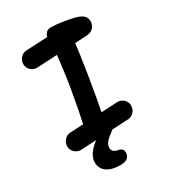

<svg xmlns="http://www.w3.org/2000/svg" viewBox="-226 -862 1072 1197"><g transform="rotate(-30 310.0 -263.5)"><path d="M201.2 -95.3Q225.5 -202.8 247.9 -333.8Q270.2 -464.8 284.2 -602.9L294.4 -576.8L136.4 -568.5Q119.2 -568 104.1 -575.9Q89 -583.8 79.9 -598Q70.8 -612.3 70.8 -629.5Q70.8 -646.7 78.9 -661.6Q87 -676.6 101 -685.7Q115 -694.8 131.8 -695.2L343.7 -705.1L281.3 -677.5Q281.3 -704.3 293.6 -724Q305.9 -743.8 335.4 -743.8Q370.5 -743.8 423.9 -735.3Q463.2 -728.7 497.1 -720.3Q528.8 -712.4 548.5 -697.1Q568.2 -681.8 568.2 -652.8Q568.2 -635.5 560.2 -621.2Q552.1 -606.8 538.3 -597.9Q524.6 -589 507.3 -588.1L403 -581.8L419.3 -610.8Q408.9 -508.3 384.8 -361.1Q360.8 -213.8 336.2 -90.5Q328.2 -53.5 311.4 -35Q294.6 -16.5 265.8 -16.5Q245.9 -16.5 228.8 -26.7Q211.8 -36.8 203.8 -54.9Q195.9 -72.9 201.2 -95.3ZM51.8 -49Q51.8 -66.2 59.8 -81.1Q67.9 -96.1 81.9 -105.2Q95.9 -114.2 112.7 -114.8L458.4 -133.2Q475.6 -133.7 490.8 -125.8Q506 -117.9 515.1 -103.7Q524.2 -89.4 524.2 -72.2Q524.2 -55 516.1 -40Q508 -25.1 494 -16Q480.1 -6.8 463.2 -6.3L117.3 12Q100.2 12.5 85 4.6Q69.9 -3.2 60.8 -17.5Q51.8 -31.8 51.8 -49ZM150.2 124.1Q150.2 85 182.5 47.2Q214.8 9.4 280.5 -28.1L350.1 -1.3Q309.1 27.5 291.6 47.8Q274.1 68.2 274.1 89.8Q274.1 105.2 283.1 114.5Q292.2 123.8 310.7 127.8L315.6 128.8Q334.2 132 343.2 143.4Q352.2 154.8 348.9 174.4Q344.7 196.2 328.4 207Q312.1 217.9 279.3 217.4Q232.8 216.6 204 203.5Q175.3 190.3 162.8 169.6Q150.2 148.9 150.2 124.1Z"/></g></svg>

Font: Monaspace Radon Var
Style: Regular
Weight: 400
Designer: Riley Cran and the Lettermatic Team
Version: Version 1.000 (Monaspace Radon Var)